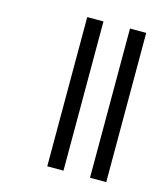

<svg xmlns="http://www.w3.org/2000/svg" viewBox="-98 -672 684 786"><g transform="rotate(15 244.0 -279.0)"><path d="M243.8 37.5H175V-595H243.8ZM425 37.5H356.2V-595H425Z"/></g></svg>

Font: Cambay
Style: Regular
Weight: 400
Designer: Pooja Saxena
Foundry: Pooja Saxena
Version: Version 1.181;PS 001.181;hotconv 1.0.70;makeotf.lib2.5.58329